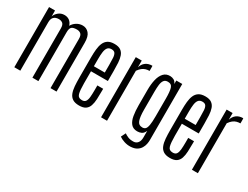

<svg xmlns="http://www.w3.org/2000/svg" viewBox="-76 -1326 2610 2024"><g transform="rotate(30 1228.5 -314.5)"><path d="M78.1 0V-732.4H150.9V-659.7Q160.2 -690.9 190.7 -716.3Q221.2 -741.7 262.7 -741.7Q297.4 -741.7 323 -723.4Q348.6 -705.1 360.8 -667.5Q378.4 -700.2 411.6 -720.9Q444.8 -741.7 484.9 -741.7Q530.3 -741.7 561 -706.8Q591.8 -671.9 591.8 -594.2V0H518.6V-598.6Q518.6 -642.1 500 -658.2Q481.4 -674.3 451.7 -674.3Q406.7 -674.3 388.9 -658Q371.1 -641.6 371.1 -594.2V0H298.3V-598.6Q298.3 -643.6 279.5 -658.9Q260.7 -674.3 231.9 -674.3Q193.4 -674.3 172.1 -653.3Q150.9 -632.3 150.9 -590.3V0Z M869.6 8.8Q819.3 8.8 790.3 -10Q761.2 -28.8 747.6 -63.5Q733.9 -98.1 730.2 -145.5Q726.6 -192.9 726.6 -249.5V-495.1Q726.6 -546.9 731 -591.6Q735.4 -636.2 749.8 -669.9Q764.2 -703.6 793.2 -722.4Q822.3 -741.2 871.6 -741.2Q920.9 -741.2 948.2 -721.9Q975.6 -702.6 987.5 -668.2Q999.5 -633.8 1002.2 -588.1Q1004.9 -542.5 1004.9 -489.3V-367.2H799.3V-219.7Q799.3 -135.7 810.3 -95.5Q821.3 -55.2 868.7 -55.2Q898.9 -55.2 912.1 -74.5Q925.3 -93.8 928.7 -129.9Q932.1 -166 932.1 -216.8V-271.5H1002.9V-247.6Q1002.9 -191.9 1000.7 -145.3Q998.5 -98.6 986.8 -64Q975.1 -29.3 947.5 -10.3Q919.9 8.8 869.6 8.8ZM799.3 -428.2H932.1V-521.5Q932.1 -571.8 929.9 -606.4Q927.7 -641.1 915.3 -659.2Q902.8 -677.2 872.1 -677.2Q840.3 -677.2 824.7 -657.5Q809.1 -637.7 804.2 -601.8Q799.3 -565.9 799.3 -517.6Z M1133.8 0V-732.4H1206.5V-650.9Q1219.2 -693.4 1250.7 -717.3Q1282.2 -741.2 1331.1 -741.2Q1332 -741.2 1332.3 -731.9Q1332.5 -722.7 1332.5 -710.2Q1332.5 -697.8 1332.5 -688.5Q1332.5 -679.2 1332.5 -679.2Q1308.6 -679.2 1287.1 -673.1Q1265.6 -667 1246.1 -651.9Q1226.6 -636.7 1206.5 -608.4V0Z M1557.6 113.3Q1517.6 115.2 1479 102.5Q1440.4 89.8 1416.5 71.8L1444.3 15.6Q1461.9 28.8 1490 40.8Q1518.1 52.7 1559.6 51.3Q1590.3 49.8 1608.6 26.1Q1627 2.4 1627 -39.1V-119.6Q1611.3 -84 1587.9 -73Q1564.5 -62 1537.1 -62Q1486.3 -62 1459.5 -94.5Q1432.6 -127 1423.1 -182.9Q1413.6 -238.8 1413.6 -308.6V-494.6Q1413.6 -564.5 1426.8 -620.6Q1439.9 -676.8 1470 -709.5Q1500 -742.2 1549.3 -741.2Q1573.7 -740.7 1595 -729.2Q1616.2 -717.8 1627 -689.5V-732.4H1699.7V-47.4Q1699.7 -27.8 1694.6 -1.2Q1689.5 25.4 1674.6 50.5Q1659.7 75.7 1631.6 93.3Q1603.5 110.8 1557.6 113.3ZM1564 -124.5Q1585.9 -124.5 1599.9 -137.9Q1613.8 -151.4 1620.4 -189Q1627 -226.6 1627 -299.8V-512.7Q1627 -597.2 1615 -637.2Q1603 -677.2 1558.1 -677.2Q1525.9 -677.2 1510.5 -656.5Q1495.1 -635.7 1490.7 -599.1Q1486.3 -562.5 1486.3 -513.7V-298.3Q1486.3 -208 1502 -166.3Q1517.6 -124.5 1564 -124.5Z M1975.6 8.8Q1925.3 8.8 1896.2 -10Q1867.2 -28.8 1853.5 -63.5Q1839.8 -98.1 1836.2 -145.5Q1832.5 -192.9 1832.5 -249.5V-495.1Q1832.5 -546.9 1836.9 -591.6Q1841.3 -636.2 1855.7 -669.9Q1870.1 -703.6 1899.2 -722.4Q1928.2 -741.2 1977.5 -741.2Q2026.9 -741.2 2054.2 -721.9Q2081.5 -702.6 2093.5 -668.2Q2105.5 -633.8 2108.2 -588.1Q2110.8 -542.5 2110.8 -489.3V-367.2H1905.3V-219.7Q1905.3 -135.7 1916.3 -95.5Q1927.2 -55.2 1974.6 -55.2Q2004.9 -55.2 2018.1 -74.5Q2031.2 -93.8 2034.7 -129.9Q2038.1 -166 2038.1 -216.8V-271.5H2108.9V-247.6Q2108.9 -191.9 2106.7 -145.3Q2104.5 -98.6 2092.8 -64Q2081.1 -29.3 2053.5 -10.3Q2025.9 8.8 1975.6 8.8ZM1905.3 -428.2H2038.1V-521.5Q2038.1 -571.8 2035.9 -606.4Q2033.7 -641.1 2021.2 -659.2Q2008.8 -677.2 1978 -677.2Q1946.3 -677.2 1930.7 -657.5Q1915 -637.7 1910.2 -601.8Q1905.3 -565.9 1905.3 -517.6Z M2239.7 0V-732.4H2312.5V-650.9Q2325.2 -693.4 2356.7 -717.3Q2388.2 -741.2 2437 -741.2Q2438 -741.2 2438.2 -731.9Q2438.5 -722.7 2438.5 -710.2Q2438.5 -697.8 2438.5 -688.5Q2438.5 -679.2 2438.5 -679.2Q2414.6 -679.2 2393.1 -673.1Q2371.6 -667 2352.1 -651.9Q2332.5 -636.7 2312.5 -608.4V0Z"/></g></svg>

Font: Antonio Thin
Style: Regular
Weight: 250
Designer: Vernon Adams
Foundry: Vernon Adams
Version: Version 1.002